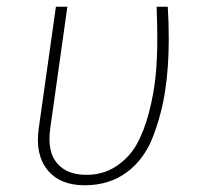

<svg xmlns="http://www.w3.org/2000/svg" viewBox="-20 -540 599 570"><path d="M478 -520Q481 -476 481 -424Q481 -342 470.5 -272Q460 -202 434.5 -135Q409 -68 357 -29Q305 10 231 10Q158 10 121 -35.5Q84 -81 95 -159L146 -520H180L129 -158Q120 -91 148.5 -56.5Q177 -22 233 -21Q284 -20 323.5 -45.5Q363 -71 385.5 -111Q408 -151 422.5 -207Q437 -263 442 -315Q447 -367 447 -425Q447 -466 445 -520Z"/></svg>

Font: Fira Sans UltraLight
Style: Italic
Weight: 200
Italic angle: -8°
Designer: Carrois Corporate & Edenspiekermann AG
Foundry: Carrois Corporate GbR & Edenspiekermann AG
Version: Version 4.203;PS 004.203;hotconv 1.0.88;makeotf.lib2.5.64775